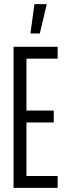

<svg xmlns="http://www.w3.org/2000/svg" viewBox="-20 -916 322 936"><path d="M46 0V-688H261V-630H109V-377H242V-319H109V-58H261V0ZM129 -753V-758L148 -896H207V-891L174 -753Z"/></svg>

Font: Saira Ultra Condensed
Style: Regular
Weight: 400
Width: 1
Designer: Hector Gatti with collaboration of the Omnibus-Type team
Foundry: Omnibus-Type
Version: Version 1.001; ttfautohint (v1.8)